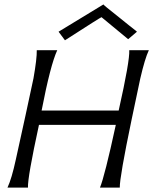

<svg xmlns="http://www.w3.org/2000/svg" viewBox="-20 -852 700 872"><path d="M567 -624H656Q638 -586 617 -495Q617 -492 578 -310Q523 -46 524 0H434Q455 -50 506 -285H157Q105 -46 107 0H14Q33 -40 52 -128Q68 -199 96 -328.5Q124 -458 132 -496Q148 -587 147 -624H240Q209 -557 169 -350H519Q570 -577 567 -624ZM602 -708 562 -674 441 -774Q438 -774 275 -669L246 -708L450 -832Q449 -831 465.5 -817.5Q482 -804 526 -769Q546 -753 567 -736Q588 -719 595 -714Z"/></svg>

Font: GFS Neohellenic Rg
Style: Italic
Weight: 400
Italic angle: -12°
Designer: Takis Katsoulidis and George D. Matthiopoulos
Foundry: Takis Katsoulidis and George D. Matthiopoulos
Version: Version 1.0